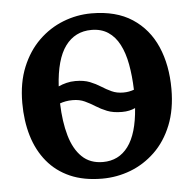

<svg xmlns="http://www.w3.org/2000/svg" viewBox="-46 -612 674 669"><g transform="rotate(-5 291.5 -277.5)"><path d="M285.5 11Q221 11 173.2 -10Q125.5 -31 93.8 -69.5Q62 -108 46.2 -160.5Q30.5 -213 30.5 -275.5Q30.5 -347 52.8 -401Q75 -455 112.8 -491.8Q150.5 -528.5 198.2 -547.2Q246 -566 297.5 -566Q383.5 -566 440 -529Q496.5 -492 524.5 -427.5Q552.5 -363 552.5 -279.5Q552.5 -207.5 530.5 -153Q508.5 -98.5 470.5 -62Q432.5 -25.5 384.8 -7.2Q337 11 285.5 11ZM293 -46.5Q348.5 -46.5 381.2 -90.5Q414 -134.5 420.5 -224Q411 -219.5 399.5 -217Q388 -214.5 374 -214.5Q343.5 -214.5 322.2 -223Q301 -231.5 283.8 -242.5Q266.5 -253.5 248.2 -262Q230 -270.5 206 -270.5Q193 -270.5 182 -268.5Q171 -266.5 161.5 -263Q163.5 -198.5 177.5 -149.8Q191.5 -101 219.8 -73.8Q248 -46.5 293 -46.5ZM384.5 -281.5Q395 -281.5 404.2 -283.2Q413.5 -285 422 -288Q420.5 -336.5 413 -377.2Q405.5 -418 390.2 -447.2Q375 -476.5 350.8 -492.5Q326.5 -508.5 292.5 -508.5Q235 -508.5 201.2 -462.8Q167.5 -417 162 -322.5Q175 -328.5 190 -332.2Q205 -336 221.5 -336Q251 -336 271.8 -327.8Q292.5 -319.5 309.2 -308.8Q326 -298 343.8 -289.8Q361.5 -281.5 384.5 -281.5Z"/></g></svg>

Font: Merriweather 28pt SemiBold
Style: Regular
Weight: 600
Version: Version 2.100